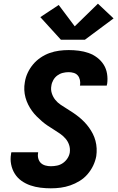

<svg xmlns="http://www.w3.org/2000/svg" viewBox="-20 -1015 640 1043"><path d="M256 8Q228 8 199.5 4.5Q171 1 145 -8Q119 -17 97 -32.5Q75 -48 60.5 -71Q46 -94 40.5 -122Q35 -150 40 -178Q40 -181 40.5 -183Q41 -185 42 -188H187Q187 -187 187 -186Q187 -185 187 -184Q184 -169 188 -154Q192 -139 202 -129.5Q212 -120 226.5 -116Q241 -112 256 -112Q273 -112 290 -115.5Q307 -119 321.5 -129Q336 -139 346 -154Q356 -169 359 -186Q362 -208 355.5 -227.5Q349 -247 336 -262Q323 -277 306.5 -288.5Q290 -300 273 -310.5Q256 -321 239.5 -332Q223 -343 208 -356Q193 -369 179 -383Q165 -397 153.5 -413Q142 -429 133 -447Q124 -465 118.5 -485Q113 -505 112 -526Q111 -547 115 -569Q119 -595 130.5 -619.5Q142 -644 159.5 -665Q177 -686 200.5 -702Q224 -718 249.5 -727Q275 -736 301 -739.5Q327 -743 353 -743Q381 -743 408.5 -739.5Q436 -736 461.5 -727Q487 -718 508 -702Q529 -686 543 -664Q557 -642 561.5 -614.5Q566 -587 562 -559Q561 -557 560.5 -554.5Q560 -552 560 -550H414Q414 -551 414.5 -551.5Q415 -552 415 -553Q417 -567 414 -581Q411 -595 402.5 -605Q394 -615 380.5 -619Q367 -623 353 -623Q337 -623 321 -619Q305 -615 291.5 -605Q278 -595 269.5 -580Q261 -565 259 -549Q255 -528 261.5 -508Q268 -488 280.5 -472.5Q293 -457 309.5 -446Q326 -435 343 -424.5Q360 -414 376.5 -403Q393 -392 408.5 -379.5Q424 -367 438 -352.5Q452 -338 463.5 -322Q475 -306 484 -288.5Q493 -271 498.5 -250.5Q504 -230 505 -209Q506 -188 503 -167Q498 -140 486 -115Q474 -90 455.5 -68.5Q437 -47 412.5 -32Q388 -17 362 -8Q336 1 309.5 4.5Q283 8 256 8ZM311 -799 199 -922 299 -988 386 -872 512 -995 597 -915 441 -799Z"/></svg>

Font: Iosevka Curly Heavy Extended
Style: Italic
Weight: 900
Width: 7
Italic angle: -9°
Monospace: yes
Designer: Belleve Invis
Foundry: Belleve Invis
Version: Version 11.1.0; ttfautohint (v1.8.3)